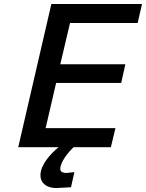

<svg xmlns="http://www.w3.org/2000/svg" viewBox="-20 -742 736 968"><path d="M539 0 562 -96H210L263 -324H591L612 -418H284L333 -626H674L696 -722H239L72 0H276L273 2C234 35 184 89 184 141C184 184 218 206 264 206L338 202L355 126L315 130C290 129 284 121 284 109C284 76 321 29 351 0Z"/></svg>

Font: Perun Medium Italic
Style: Regular
Weight: 500
Italic angle: -12°
Foundry: Copyright (c) Stefan Peev, Context Ltd, 2016
Version: Version 1.026